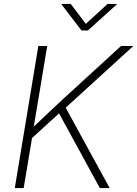

<svg xmlns="http://www.w3.org/2000/svg" viewBox="-20 -963 703 983"><path d="M130.4 -243.7 130.9 -293.5Q164.6 -325.7 195.6 -355.2Q226.6 -384.8 258.1 -414.1Q289.6 -443.4 322.8 -474.1L599.6 -727.5H662.6L305.2 -401.4L298.8 -397.9ZM55.7 0 176.3 -727.5H221.7L179.2 -471.7L150.4 -299.8L147 -274.4L101.1 0ZM491.2 0 276.9 -392.6 309.1 -424.8 541.5 0ZM342.3 -942.9 419.4 -840.8 530.8 -942.9H577.6L577.1 -939.9L430.2 -807.1H397L295.4 -939.9L295.9 -942.9Z"/></svg>

Font: Inter 17pt ExtraLight
Style: Italic
Weight: 250
Italic angle: -9.3988°
Version: Version 4.001;git-66647c0bb